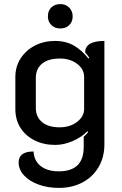

<svg xmlns="http://www.w3.org/2000/svg" viewBox="-20 -709 595 938"><path d="M71 85Q71 31 144 31Q146 76 178.5 102Q211 128 268 128Q389 128 389 9V-41Q403 -53 410 -63L407 -68Q379 -39 335.5 -20Q292 -1 250 -1Q194 -1 149.5 -23Q105 -45 80 -84.5Q55 -124 55 -176V-333Q55 -384 81 -424Q107 -464 151 -486.5Q195 -509 248 -509Q302 -509 341.5 -486Q381 -463 412 -423L416 -427Q407 -441 396 -453Q396 -509 490 -509V-3Q490 59 461.5 107.5Q433 156 382.5 182.5Q332 209 268 209Q213 209 168 192.5Q123 176 97 147.5Q71 119 71 85ZM391 -177V-333Q391 -371 357 -397Q323 -423 273 -423Q216 -423 185.5 -398Q155 -373 155 -328V-182Q155 -138 185.5 -112.5Q216 -87 271 -87Q322 -87 356.5 -113.5Q391 -140 391 -177ZM214 -629Q214 -656 230.5 -672.5Q247 -689 275 -689Q301 -689 318 -672Q335 -655 335 -629Q335 -603 318.5 -586.5Q302 -570 275 -570Q248 -570 231 -586.5Q214 -603 214 -629Z"/></svg>

Font: K2D Medium
Style: Regular
Weight: 500
Designer: Katatrad Aksorn Co.,Ltd.
Foundry: Cadson Demak Co.,Ltd.
Version: Version 1.000; ttfautohint (v1.6)